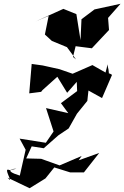

<svg xmlns="http://www.w3.org/2000/svg" viewBox="-20 -939 659 1018"><path d="M367 -637 381 -694 467 -683 558 -780 553 -844 619 -919 481 -889 412 -837 407 -726 385 -864 316 -892 168 -825 238 -855 218 -756 255 -722 335 -689 383 -624ZM30 -37C-10 -58 61 49 20 3L137 59L221 7L274 -59L253 -56L352 -25H425L506 -128L397 -89L413 -112L296 -62L198 -97L119 -99L148 -163L212 -153L289 -221L344 -258L388 -336L443 -404L449 -459L521 -419L574 -542C529 -572 574 -501 549 -598C547 -571 534 -547 542 -553L470 -594L365 -548L296 -572L206 -592L148 -600L135 -444L198 -452L205 -461L284 -532L336 -447L387 -505L389 -456L303 -392L342 -339L224 -366L264 -242L223 -182L84 -204L116 -145L85 -8C-7 -36 52 -46 67 -44Z"/></svg>

Font: Charger Distortion
Style: 2It
Weight: 400
Designer: Jasper
Foundry: Cannot Into Space Fonts
Version: Version 0.98